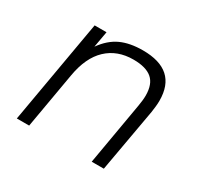

<svg xmlns="http://www.w3.org/2000/svg" viewBox="-109 -618 788 755"><g transform="rotate(30 285.0 -240.0)"><path d="M385 0 434 -283Q436 -295 437.5 -307.5Q439 -320 439 -331Q439 -383 411.5 -406.5Q384 -430 327 -430Q254 -430 207 -385.5Q160 -341 145 -253L101 0H45L127 -470H181L168 -397Q200 -442 241 -461Q282 -480 341 -480Q496 -480 496 -341Q496 -328 494.5 -314.5Q493 -301 491 -287L440 0Z"/></g></svg>

Font: Celebes Light
Style: Italic
Weight: 300
Italic angle: -10°
Designer: Anugrah Pasau
Foundry: Lafontype
Version: Version 1.000; ttfautohint (v1.8.4)